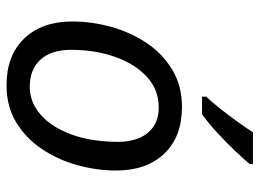

<svg xmlns="http://www.w3.org/2000/svg" viewBox="-126 -680 814 603"><g transform="rotate(90 281.5 -379.0)"><path d="M248 8Q155 8 101.5 -47.5Q48 -103 48 -198Q48 -260 65 -321Q82 -382 115.5 -432Q149 -482 199.5 -512.5Q250 -543 316 -543Q410 -543 463 -487.5Q516 -432 516 -336Q516 -275 499 -214Q482 -153 448.5 -103Q415 -53 365 -22.5Q315 8 248 8ZM253 -65Q301 -65 340 -98.5Q379 -132 402.5 -195Q426 -258 426 -346Q426 -376 415.5 -404.5Q405 -433 381 -451.5Q357 -470 317 -470Q262 -470 221.5 -432.5Q181 -395 159 -332.5Q137 -270 137 -195Q137 -133 167.5 -99Q198 -65 253 -65ZM284 -606V-619Q302 -638 322.5 -664Q343 -690 362.5 -717Q382 -744 396 -766H496V-756Q482 -739 454.5 -710Q427 -681 396 -652.5Q365 -624 339 -606Z"/></g></svg>

Font: Manna Sans
Style: Italic
Weight: 400
Italic angle: -12°
Designer: Monotype Design Team
Foundry: Monotype Imaging Inc.
Version: Version 2.001.1; ttfautohint (v1.8.2)